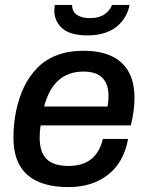

<svg xmlns="http://www.w3.org/2000/svg" viewBox="-20 -743 594 775"><path d="M334 -600.1Q263.2 -600.1 231.2 -628.7Q199.2 -657.2 199.2 -701.2Q199.2 -707.5 201.2 -723.1H271Q271 -696.8 290.3 -683.3Q309.6 -669.9 341.8 -669.9Q381.3 -669.9 403.3 -686.3Q425.3 -702.6 432.1 -723.1H502.9Q499 -700.2 487.5 -679.2Q476.1 -658.2 456.3 -639.9Q436.5 -621.6 405 -610.8Q373.5 -600.1 334 -600.1ZM256.8 12.2Q34.2 12.2 34.2 -187Q34.2 -241.2 44.9 -294.9Q56.2 -348.6 76.7 -391.4Q97.2 -434.1 129.4 -467.8Q161.6 -501.5 209 -519.8Q256.3 -538.1 315.9 -538.1Q418.9 -538.1 470.9 -489.7Q522.9 -441.4 522.9 -347.2Q522.9 -295.9 507.8 -236.8H144Q140.1 -212.9 140.1 -188Q140.1 -128.4 168.2 -100.8Q196.3 -73.2 256.8 -73.2Q369.6 -73.2 395 -182.1H497.1Q479.5 -86.4 415.3 -37.1Q351.1 12.2 256.8 12.2ZM158.2 -313H414.1Q418 -333 418 -355Q418 -454.1 316.9 -454.1Q194.8 -454.1 158.2 -313Z"/></svg>

Font: Archivo Medium
Style: Italic
Weight: 500
Italic angle: -10°
Designer: Hector Gatti
Foundry: Omnibus-Type
Version: Version 2.001